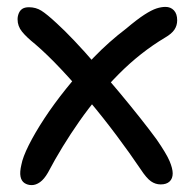

<svg xmlns="http://www.w3.org/2000/svg" viewBox="-20 -523 561 557"><path d="M72 14Q60 14 51 8Q42 2 39.5 -11Q37 -24 42 -45Q46 -67 63.5 -102Q81 -137 108.5 -179Q136 -221 172.5 -266.5Q209 -312 252.5 -357Q296 -402 346 -440Q378 -467 399 -480.5Q420 -494 434 -498.5Q448 -503 460 -503Q475 -503 484.5 -493Q494 -483 494 -464Q494 -449 486 -437Q478 -425 459 -414Q387 -371 324.5 -308Q262 -245 210.5 -171.5Q159 -98 119 -22Q108 -3 96 5.5Q84 14 72 14ZM446 12Q431 12 418 3Q405 -6 388 -32Q357 -78 318.5 -129.5Q280 -181 238.5 -230.5Q197 -280 157 -322.5Q117 -365 82 -395Q57 -415 44 -431Q31 -447 31 -467Q31 -476 34.5 -484.5Q38 -493 45 -497.5Q52 -502 64 -502Q84 -502 100 -492Q116 -482 145 -455Q166 -436 195.5 -405Q225 -374 258.5 -335Q292 -296 325 -256.5Q358 -217 386.5 -181Q415 -145 434 -119Q463 -77 472 -55.5Q481 -34 481 -20Q481 -5 472 3.5Q463 12 446 12Z"/></svg>

Font: Shantell Sans
Style: Regular
Weight: 400
Designer: Stephen Nixon, Anya Danilova, Shantell Martin
Foundry: Arrow Type
Version: Version 1.008;[ac192a2d6]